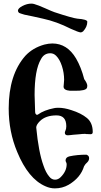

<svg xmlns="http://www.w3.org/2000/svg" viewBox="-20 -887 557 1060"><path d="M85 -816Q79 -822 79 -828Q79 -841 104 -854Q129 -867 153 -867Q160 -867 168 -865Q190 -859 229 -841.5Q268 -824 280 -820Q380 -787 407 -784Q462 -780 462 -767Q462 -739 439 -714Q432 -708 425 -708Q413 -709 371 -728Q292 -768 217 -784Q197 -789 161 -796.5Q125 -804 115 -806Q91 -813 85 -816ZM346 -190Q346 -250 292 -250Q232 -250 200 -218Q180 -198 180 -183Q193 -47 220 27Q233 66 252 88Q265 105 284 105Q301 105 315 91Q348 58 348 20Q348 14 345 8.5Q342 3 342 -1Q342 -19 364 -24Q406 -33 457 -33Q472 -28 472 -14Q472 -1 462 9Q451 18 444 31Q425 94 359 133Q324 153 283 153Q256 153 230 141Q136 100 75 -48Q28 -160 28 -288Q28 -475 120 -579Q161 -623 225 -641Q249 -647 269 -647Q351 -647 400 -564Q428 -516 445 -450Q462 -427 462 -413Q462 -403 457 -397.5Q452 -392 440 -389.5Q428 -387 419 -386.5Q410 -386 393 -386H366Q331 -389 331 -409Q331 -414 332.5 -426Q334 -438 334 -446Q334 -485 322 -522Q310 -559 290 -579Q276 -593 258 -593Q223 -593 206 -560Q171 -501 171 -363Q171 -361 174 -268Q174 -260 179 -255.5Q184 -251 190 -255Q223 -279 279 -290Q287 -292 303 -292Q335 -292 374 -279Q428 -262 460 -235.5Q492 -209 492 -158Q492 -146 480 -146Q478 -146 470 -146.5Q462 -147 456 -147Q454 -148 450 -148Q437 -148 415 -145.5Q393 -143 384 -143Q383 -143 371.5 -141.5Q360 -140 355 -140Q338 -140 338 -154Q338 -159 341 -165Q346 -175 346 -190Z"/></svg>

Font: Fedorovsk Unicode
Style: Medium
Weight: 500
Designer: Aleksandr Andreev and Nikita Simmons
Version: Version 3.2